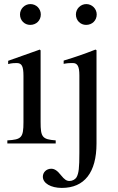

<svg xmlns="http://www.w3.org/2000/svg" viewBox="-20 -703 578 941"><path d="M253 0V-15C187 -20 179 -31 179 -105V-456L175 -460L20 -405V-389C38 -394 53 -394 62 -394C87 -394 95 -378 95 -331V-104C95 -28 85 -19 16 -15V0ZM453 -457 448 -460C389 -437 351 -424 292 -406V-390L297 -391C313 -394 327 -394 337 -394C360 -394 369 -377 369 -334V45C369 121 366 146 355 166C349 176 335 184 321 184C306 184 296 177 279 156C261 133 247 124 231 124C208 124 190 141 190 163C190 195 229 218 283 218C394 218 453 142 453 0ZM180 -632C180 -660 158 -683 129 -683C101 -683 78 -660 78 -632C78 -603 100 -581 128 -581C158 -581 180 -603 180 -632ZM454 -632C454 -660 431 -683 403 -683C375 -683 352 -660 352 -632C352 -603 374 -581 402 -581C432 -581 454 -603 454 -632Z"/></svg>

Font: XITS Math
Style: Regular
Weight: 400
Designer: MicroPress Inc., with final additions and corrections provided by Coen Hoffman, Elsevier (retired)
Version: Version 1.302